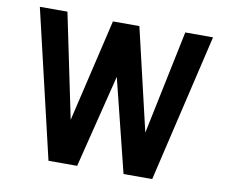

<svg xmlns="http://www.w3.org/2000/svg" viewBox="-74 -752 997 844"><g transform="rotate(10 424.5 -330.0)"><path d="M192.9 0 38 -660H161.2L265.3 -158.1H249.3L365.5 -652.5H483.6L320.9 0ZM655.9 0H527.9L365.5 -652.5H483.6L599.4 -158.1H582.7L687.2 -660H811.1Z"/></g></svg>

Font: Panamera Thin
Style: Regular
Weight: 100
Designer: Bastien Sozeau
Foundry: NBR — Bastien Sozeau
Version: Version 3.003;gftools[0.9.33]